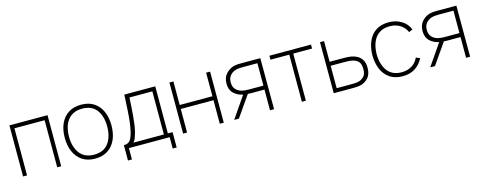

<svg xmlns="http://www.w3.org/2000/svg" viewBox="-29 -1198 4925 1961"><g transform="rotate(-15 2433.5 -217.5)"><path d="M112 0H70V-540H473V0H431V-498H112Z M830 15Q750 15 695 -21.5Q640 -58 611.5 -122.5Q583 -187 583 -271Q583 -356 612 -420Q641 -484 696.2 -519.5Q751.5 -555 830 -555Q910.5 -555 965.5 -518.8Q1020.5 -482.5 1048.8 -418.5Q1077 -354.5 1077 -271Q1077 -185.5 1048.5 -121.2Q1020 -57 964.8 -21Q909.5 15 830 15ZM830 -27Q932 -27 982 -94.8Q1032 -162.5 1032 -271Q1032 -381.5 981.8 -447.2Q931.5 -513 830 -513Q761.5 -513 716.8 -482Q672 -451 650 -396.5Q628 -342 628 -271Q628 -161 679.2 -94Q730.5 -27 830 -27Z M1189 120H1147V-42Q1194.5 -42 1215.5 -71.5Q1236.5 -101 1250 -161Q1259.5 -202.5 1265.5 -251.5Q1271.5 -300.5 1276 -369.5Q1280.5 -438.5 1285 -540H1612V-42H1662V120H1620V0H1189ZM1247 -42H1570V-498H1328Q1326 -454.5 1322.8 -404.5Q1319.5 -354.5 1315.2 -304.5Q1311 -254.5 1304.8 -211Q1298.5 -167.5 1290 -137Q1281 -105.5 1272 -81Q1263 -56.5 1247 -42Z M1804 0H1762V-540H1804V-291H2150V-540H2192V0H2150V-249H1804Z M2724 0H2681V-219H2535Q2511 -219 2490.8 -221.5Q2470.5 -224 2453 -227Q2400 -237.5 2361 -274Q2322 -310.5 2322 -377Q2322 -441.5 2357.8 -480.5Q2393.5 -519.5 2439 -532Q2461.5 -538 2484.2 -539Q2507 -540 2525 -540H2723ZM2352 0H2302L2467 -240H2519ZM2537 -261H2681V-498H2537Q2523 -498 2496.2 -497Q2469.5 -496 2447 -489Q2429 -483.5 2410.5 -470.5Q2392 -457.5 2379.5 -434.8Q2367 -412 2367 -378Q2367 -331.5 2391.8 -304.8Q2416.5 -278 2456 -268Q2478 -263 2499.8 -262Q2521.5 -261 2537 -261Z M3060 0H3018V-498H2819V-540H3259V-498H3060Z M3553 0H3355L3354 -540H3397V-321H3543Q3567 -321 3586 -320Q3605 -319 3622 -316Q3658 -310 3688.5 -293Q3719 -276 3737.5 -244Q3756 -212 3756 -161Q3756 -93 3720.8 -55Q3685.5 -17 3639 -7Q3618 -2.5 3597.2 -1.2Q3576.5 0 3553 0ZM3397 -279V-42H3541Q3561.5 -42 3587.5 -43Q3613.5 -44 3632 -49Q3661.5 -57.5 3686.2 -81.2Q3711 -105 3711 -161Q3711 -215 3687.8 -240Q3664.5 -265 3623 -273Q3604.5 -277 3583 -278Q3561.5 -279 3541 -279Z M4083 15Q4002.5 15 3948 -21Q3893.5 -57 3865.5 -121.2Q3837.5 -185.5 3836 -270Q3837.5 -356.5 3865.8 -420.5Q3894 -484.5 3948.5 -519.8Q4003 -555 4083 -555Q4158 -555 4216.8 -519.2Q4275.5 -483.5 4300 -421L4260 -404Q4237.5 -456 4190.8 -484.5Q4144 -513 4083 -513Q4015 -513 3970.5 -482.2Q3926 -451.5 3904 -396.8Q3882 -342 3881 -270Q3882.5 -160 3933 -93.5Q3983.5 -27 4083 -27Q4142.5 -27 4188.5 -54.5Q4234.5 -82 4259 -135L4300 -117Q4266.5 -52 4211.5 -18.5Q4156.5 15 4083 15Z M4797 0H4754V-219H4608Q4584 -219 4563.8 -221.5Q4543.5 -224 4526 -227Q4473 -237.5 4434 -274Q4395 -310.5 4395 -377Q4395 -441.5 4430.8 -480.5Q4466.5 -519.5 4512 -532Q4534.5 -538 4557.2 -539Q4580 -540 4598 -540H4796ZM4425 0H4375L4540 -240H4592ZM4610 -261H4754V-498H4610Q4596 -498 4569.2 -497Q4542.5 -496 4520 -489Q4502 -483.5 4483.5 -470.5Q4465 -457.5 4452.5 -434.8Q4440 -412 4440 -378Q4440 -331.5 4464.8 -304.8Q4489.5 -278 4529 -268Q4551 -263 4572.8 -262Q4594.5 -261 4610 -261Z"/></g></svg>

Font: Manrope Variable Light
Style: Regular
Weight: 200
Designer: Mikhail Sharanda
Foundry: Mikhail Sharanda
Version: Version 4.505